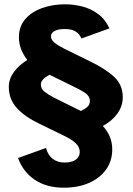

<svg xmlns="http://www.w3.org/2000/svg" viewBox="-20 -700 618 893"><path d="M277 173Q196 173 141.5 136Q87 99 64 35L194 -12Q203 22 225.5 39Q248 56 281 56Q314 56 332.5 42.5Q351 29 351 7Q351 -16 332 -34Q313 -52 277 -69L162 -125Q95 -157 58 -198Q21 -239 21 -295Q21 -333 45 -365.5Q69 -398 107 -421Q89 -444 78.5 -470.5Q68 -497 68 -527Q68 -577 97.5 -611Q127 -645 176 -662.5Q225 -680 282 -680Q322 -680 362 -670Q402 -660 435.5 -635.5Q469 -611 489 -568L359 -521Q356 -528 348.5 -538.5Q341 -549 325 -557Q309 -565 281 -565Q251 -565 234 -556Q217 -547 217 -531Q217 -515 233.5 -501.5Q250 -488 278 -474L400 -414Q472 -379 511.5 -342Q551 -305 551 -248Q551 -207 526.5 -172.5Q502 -138 458 -114Q479 -92 490.5 -65Q502 -38 502 -5Q502 49 473 89Q444 129 393.5 151Q343 173 277 173ZM356 -184Q376 -193 387 -203.5Q398 -214 398 -230Q398 -253 376.5 -267.5Q355 -282 321 -298L211 -352Q170 -332 170 -307Q170 -287 187 -273.5Q204 -260 231 -246Z"/></svg>

Font: Atkinson Hyperlegible
Style: Bold
Weight: 700
Designer: Elliott Scott, Megan Eiswerth, Linus Boman, Theodore Petrosky
Foundry: Braille Institute
Version: Version 1.006; ttfautohint (v1.8.3)